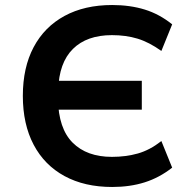

<svg xmlns="http://www.w3.org/2000/svg" viewBox="-20 -735 766 765"><path d="M427 10Q317 10 237 -33.5Q157 -77 114 -158.5Q71 -240 71 -353Q71 -466 114 -547Q157 -628 237 -671.5Q317 -715 427 -715Q498 -715 556.5 -697Q615 -679 666 -638L623 -532Q574 -567 528 -581Q482 -595 426 -595Q326 -595 270.5 -540Q215 -485 212 -377L173 -413H545V-298H171L211 -340Q213 -223 269.5 -166.5Q326 -110 426 -110Q482 -110 529.5 -123.5Q577 -137 623 -173L666 -67Q615 -27 556.5 -8.5Q498 10 427 10Z"/></svg>

Font: Nunito Sans 7pt
Style: Bold
Weight: 700
Designer: Vernon Adams
Foundry: Vernon Adams
Version: Version 3.101;gftools[0.9.27]